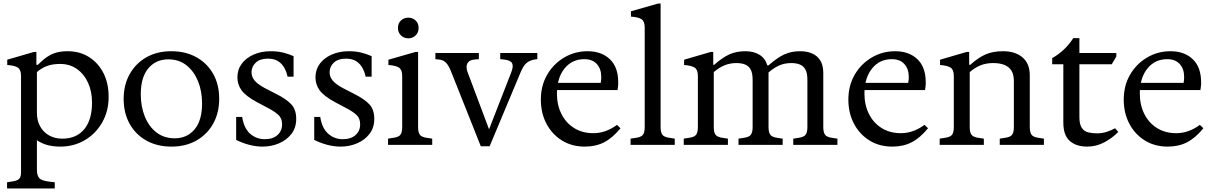

<svg xmlns="http://www.w3.org/2000/svg" viewBox="-20 -820 6869 1087"><path d="M20 247V212L45 208Q77 204 88 193Q99 182 99 156V-390Q99 -425 81.5 -437Q64 -449 21 -452V-482L172 -526H186V-453H194Q223 -482 248.5 -499Q274 -516 301.5 -523Q329 -530 363 -530Q432 -530 484 -497Q536 -464 565.5 -406.5Q595 -349 595 -272Q595 -191 559 -127.5Q523 -64 461 -27Q399 10 321 10Q284 10 251.5 2Q219 -6 189 -26V141Q189 173 202 188Q215 203 257 208L290 212V247ZM332 -35Q413 -35 457 -88.5Q501 -142 501 -239Q501 -302 478.5 -351.5Q456 -401 415.5 -429.5Q375 -458 320 -458Q278 -458 246.5 -446.5Q215 -435 189 -412V-181Q189 -137 207.5 -104Q226 -71 258.5 -53Q291 -35 332 -35Z M951 10Q870 10 809 -24Q748 -58 714 -119Q680 -180 680 -260Q680 -339 714 -400Q748 -461 808.5 -495.5Q869 -530 950 -530Q1031 -530 1092 -496Q1153 -462 1187 -401.5Q1221 -341 1221 -261Q1221 -182 1187.5 -121Q1154 -60 1093 -25Q1032 10 951 10ZM969 -37Q1039 -37 1081.5 -87.5Q1124 -138 1124 -234Q1124 -304 1101 -360.5Q1078 -417 1035.5 -450.5Q993 -484 933 -484Q863 -484 820 -433.5Q777 -383 777 -286Q777 -217 800 -160Q823 -103 866 -70Q909 -37 969 -37Z M1467 10Q1429 10 1391 0Q1353 -10 1317 -28V-158H1351Q1361 -94 1396 -63Q1431 -32 1479 -32Q1525 -32 1551 -55.5Q1577 -79 1577 -116Q1577 -150 1556.5 -169Q1536 -188 1502 -206L1434 -242Q1370 -277 1347 -309.5Q1324 -342 1324 -382Q1324 -426 1348.5 -459Q1373 -492 1416 -511Q1459 -530 1513 -530Q1552 -530 1584 -522Q1616 -514 1642 -502V-386H1608Q1603 -411 1590.5 -434.5Q1578 -458 1555.5 -473Q1533 -488 1496 -488Q1452 -488 1428 -465.5Q1404 -443 1404 -411Q1404 -385 1421.5 -364Q1439 -343 1478 -322L1544 -288Q1600 -260 1628.5 -230Q1657 -200 1657 -147Q1657 -97 1630 -62Q1603 -27 1559.5 -8.5Q1516 10 1467 10Z M1909 10Q1871 10 1833 0Q1795 -10 1759 -28V-158H1793Q1803 -94 1838 -63Q1873 -32 1921 -32Q1967 -32 1993 -55.5Q2019 -79 2019 -116Q2019 -150 1998.5 -169Q1978 -188 1944 -206L1876 -242Q1812 -277 1789 -309.5Q1766 -342 1766 -382Q1766 -426 1790.5 -459Q1815 -492 1858 -511Q1901 -530 1955 -530Q1994 -530 2026 -522Q2058 -514 2084 -502V-386H2050Q2045 -411 2032.5 -434.5Q2020 -458 1997.5 -473Q1975 -488 1938 -488Q1894 -488 1870 -465.5Q1846 -443 1846 -411Q1846 -385 1863.5 -364Q1881 -343 1920 -322L1986 -288Q2042 -260 2070.5 -230Q2099 -200 2099 -147Q2099 -97 2072 -62Q2045 -27 2001.5 -8.5Q1958 10 1909 10Z M2177 0V-35L2202 -39Q2236 -43 2246.5 -56.5Q2257 -70 2257 -101V-390Q2257 -425 2239 -437Q2221 -449 2179 -452V-482L2333 -526H2347V-101Q2347 -70 2357.5 -56.5Q2368 -43 2401 -39L2427 -35V0ZM2292 -603Q2267 -603 2250 -619.5Q2233 -636 2233 -662Q2233 -688 2250 -704Q2267 -720 2292 -720Q2316 -720 2333 -704Q2350 -688 2350 -662Q2350 -636 2333 -619.5Q2316 -603 2292 -603Z M2702 8 2535 -412Q2521 -448 2505.5 -464.5Q2490 -481 2464 -483L2445 -485V-520H2691V-485L2667 -483Q2637 -481 2626.5 -462Q2616 -443 2627 -412L2763 -50H2734L2875 -412Q2888 -446 2879 -462.5Q2870 -479 2833 -483L2812 -485V-520H3022V-485L3012 -484Q2978 -479 2960 -462.5Q2942 -446 2928 -412L2752 8Z M3291 10Q3217 10 3161 -25Q3105 -60 3073.5 -120Q3042 -180 3042 -256Q3042 -335 3077.5 -396.5Q3113 -458 3173.5 -494Q3234 -530 3307 -530Q3385 -530 3432.5 -485Q3480 -440 3480 -354Q3480 -348 3480 -341.5Q3480 -335 3478 -324L3476 -310H3119V-351H3381Q3384 -369 3384 -384Q3384 -430 3359 -457.5Q3334 -485 3288 -485Q3218 -485 3175.5 -431.5Q3133 -378 3133 -290Q3133 -226 3158.5 -175Q3184 -124 3230.5 -95Q3277 -66 3339 -66Q3374 -66 3407 -77.5Q3440 -89 3473 -113L3493 -94Q3448 -39 3400.5 -14.5Q3353 10 3291 10Z M3550 0V-35L3576 -39Q3609 -43 3619.5 -56.5Q3630 -70 3630 -101V-664Q3630 -699 3612.5 -711Q3595 -723 3552 -726V-756L3706 -800H3720V-101Q3720 -70 3730.5 -56.5Q3741 -43 3775 -39L3800 -35V0Z M3851 0V-35L3876 -39Q3910 -43 3920.5 -56.5Q3931 -70 3931 -101V-390Q3931 -425 3913 -437Q3895 -449 3853 -452V-482L4004 -526H4018V-453H4023Q4071 -495 4110 -512.5Q4149 -530 4199 -530Q4248 -530 4280.5 -509.5Q4313 -489 4324 -450H4331Q4381 -494 4420.5 -512Q4460 -530 4509 -530Q4550 -530 4579.5 -516.5Q4609 -503 4625 -476Q4641 -449 4641 -407V-101Q4641 -70 4651.5 -56.5Q4662 -43 4695 -39L4721 -35V0H4471V-35L4496 -39Q4530 -43 4540.5 -56.5Q4551 -70 4551 -101V-368Q4551 -408 4539 -428Q4527 -448 4506.5 -455.5Q4486 -463 4460 -463Q4424 -463 4394 -450.5Q4364 -438 4331 -410V-101Q4331 -70 4341.5 -56.5Q4352 -43 4385 -39L4411 -35V0H4161V-35L4186 -39Q4220 -43 4230.5 -56.5Q4241 -70 4241 -101V-368Q4241 -408 4229 -428Q4217 -448 4196.5 -455.5Q4176 -463 4150 -463Q4113 -463 4082.5 -450.5Q4052 -438 4021 -412V-101Q4021 -70 4031.5 -56.5Q4042 -43 4075 -39L4101 -35V0Z M5032 10Q4958 10 4902 -25Q4846 -60 4814.5 -120Q4783 -180 4783 -256Q4783 -335 4818.5 -396.5Q4854 -458 4914.5 -494Q4975 -530 5048 -530Q5126 -530 5173.5 -485Q5221 -440 5221 -354Q5221 -348 5221 -341.5Q5221 -335 5219 -324L5217 -310H4860V-351H5122Q5125 -369 5125 -384Q5125 -430 5100 -457.5Q5075 -485 5029 -485Q4959 -485 4916.5 -431.5Q4874 -378 4874 -290Q4874 -226 4899.5 -175Q4925 -124 4971.5 -95Q5018 -66 5080 -66Q5115 -66 5148 -77.5Q5181 -89 5214 -113L5234 -94Q5189 -39 5141.5 -14.5Q5094 10 5032 10Z M5300 0V-35L5325 -39Q5359 -43 5369.5 -56.5Q5380 -70 5380 -101V-390Q5380 -425 5362 -437Q5344 -449 5302 -452V-482L5453 -526H5467V-453H5473Q5520 -495 5561 -512.5Q5602 -530 5658 -530Q5729 -530 5769.5 -494.5Q5810 -459 5810 -395V-101Q5810 -70 5820.5 -56.5Q5831 -43 5864 -39L5890 -35V0H5640V-35L5665 -39Q5699 -43 5709.5 -56.5Q5720 -70 5720 -101V-360Q5720 -399 5705.5 -421Q5691 -443 5665 -453Q5639 -463 5603 -463Q5563 -463 5532 -450.5Q5501 -438 5470 -412V-101Q5470 -70 5480.5 -56.5Q5491 -43 5524 -39L5550 -35V0Z M6135 10Q6073 10 6036.5 -22Q6000 -54 6000 -126V-456H5937V-491Q6011 -533 6056 -604H6091V-522V-493V-157Q6091 -117 6104 -97Q6117 -77 6139.5 -71Q6162 -65 6189 -65Q6219 -65 6245.5 -73.5Q6272 -82 6293 -94L6311 -73Q6278 -39 6232.5 -14.5Q6187 10 6135 10ZM6047 -456V-520H6300V-500L6274 -456Z M6591 10Q6517 10 6461 -25Q6405 -60 6373.5 -120Q6342 -180 6342 -256Q6342 -335 6377.5 -396.5Q6413 -458 6473.5 -494Q6534 -530 6607 -530Q6685 -530 6732.5 -485Q6780 -440 6780 -354Q6780 -348 6780 -341.5Q6780 -335 6778 -324L6776 -310H6419V-351H6681Q6684 -369 6684 -384Q6684 -430 6659 -457.5Q6634 -485 6588 -485Q6518 -485 6475.5 -431.5Q6433 -378 6433 -290Q6433 -226 6458.5 -175Q6484 -124 6530.5 -95Q6577 -66 6639 -66Q6674 -66 6707 -77.5Q6740 -89 6773 -113L6793 -94Q6748 -39 6700.5 -14.5Q6653 10 6591 10Z"/></svg>

Font: Hedvig Letters Serif 18pt
Style: Regular
Weight: 400
Designer: Alexander Örn & Tor Weibull
Foundry: Kanon Foundry
Version: Version 1.000